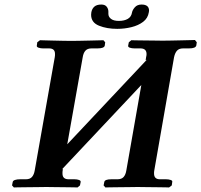

<svg xmlns="http://www.w3.org/2000/svg" viewBox="-20 -824 886 845"><path d="M635 -770Q631 -744 610 -728Q589 -712 558.5 -704.5Q528 -697 496 -697Q450 -697 415.5 -711Q381 -725 381 -759Q381 -762 381.5 -764.5Q382 -767 382 -770Q385 -786 395.5 -795Q406 -804 426 -804Q442 -804 449.5 -794.5Q457 -785 457 -773V-763Q457 -750 468.5 -741Q480 -732 503 -732Q527 -732 542.5 -741Q558 -750 561 -769Q563 -780 573.5 -792Q584 -804 603 -804Q636 -804 636 -777Q636 -773 635 -770ZM746 -572 659 -74Q658 -70 658 -66.5Q658 -63 658 -60Q658 -35 684 -35H711Q722 -35 731 -32Q740 -29 738 -23L736 -8L724 1Q724 1 708.5 0.5Q693 0 670 0Q647 0 624 -0.5Q601 -1 586 -1Q573 -1 549.5 -0.5Q526 0 502 0Q478 0 461 0.5Q444 1 444 1L436 -8L439 -23Q441 -35 470 -35H497Q515 -35 524 -45Q533 -55 536 -74L602 -450Q515 -358 427.5 -264.5Q340 -171 252 -78L257 -81L256 -75Q255 -71 255 -67Q255 -63 255 -60Q255 -35 282 -35H308Q319 -35 327.5 -32Q336 -29 335 -23L332 -8L321 1Q321 1 305.5 0.5Q290 0 267 0Q244 0 221 -0.5Q198 -1 184 -1Q171 -1 147.5 -0.5Q124 0 99.5 0Q75 0 58 0.5Q41 1 41 1L33 -8L36 -23Q37 -29 46 -32Q55 -35 68 -35H94Q112 -35 121 -45.5Q130 -56 133 -75L221 -572Q222 -577 222 -580.5Q222 -584 222 -587Q222 -611 196 -611H169Q159 -611 150 -614Q141 -617 142 -623L144 -638L156 -647Q156 -647 172 -646.5Q188 -646 211 -645.5Q234 -645 257 -644.5Q280 -644 294 -644Q307 -644 330.5 -644.5Q354 -645 378 -645.5Q402 -646 418.5 -646.5Q435 -647 435 -647L443 -638L441 -623Q438 -611 409 -611H383Q365 -611 356 -601Q347 -591 344 -572L276 -189Q364 -282 451.5 -375.5Q539 -469 626 -561L621 -559L623 -572Q624 -576 624.5 -579.5Q625 -583 625 -586Q625 -611 598 -611H572Q560 -611 551.5 -614Q543 -617 544 -623L547 -638L558 -647Q558 -647 574 -646.5Q590 -646 613 -646Q636 -646 659 -645.5Q682 -645 696 -645Q710 -645 733 -645.5Q756 -646 780.5 -646.5Q805 -647 821.5 -647.5Q838 -648 838 -648L846 -638L844 -624Q841 -611 812 -611H786Q768 -611 759 -601Q750 -591 746 -572Z"/></svg>

Font: Libertinus Serif SemiBold
Style: Italic
Weight: 600
Italic angle: -11.5°
Designer: Philipp H. Poll, Khaled Hosny
Foundry: Caleb Maclennan
Version: Version 7.051;RELEASE